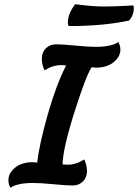

<svg xmlns="http://www.w3.org/2000/svg" viewBox="-20 -872 657 914"><path d="M594 -774Q472 -748 310 -748Q303 -748 303 -764Q303 -807 338 -852Q420 -841 475 -841Q530 -841 612 -846Q617 -846 617 -833Q617 -799 594 -774ZM381 -113Q394 -86 394 -57Q394 -28 375 -8.5Q356 11 325.5 11Q295 11 234 5Q173 -1 138 -1Q62 -1 30 22Q20 6 20 -14Q20 -48 52 -74Q84 -100 136 -100Q143 -100 157 -98Q167 -185 207 -326Q247 -467 295 -561Q286 -562 271 -562Q231 -562 192 -537Q179 -564 179 -593Q179 -622 198 -641.5Q217 -661 247.5 -661Q278 -661 339 -655Q400 -649 435 -649Q511 -649 543 -672Q553 -656 553 -636Q553 -602 521 -576Q489 -550 437 -550Q430 -550 416 -552Q388 -508 333.5 -335.5Q279 -163 278 -89Q287 -88 302 -88Q342 -88 381 -113Z"/></svg>

Font: Clara
Style: Regular
Weight: 400
Designer: Proyecto DEMO
Foundry: Proyecto DEMO
Version: Version 1.002